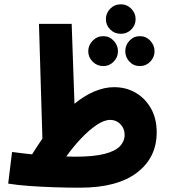

<svg xmlns="http://www.w3.org/2000/svg" viewBox="-20 -859 783 892"><path d="M351 13Q294 13 233.5 11Q173 9 117 5Q61 1 18 -6L36 -153Q88 -146 129 -142Q153 -180 177 -215L161 -748H313L326 -377Q371 -414 418 -434Q465 -454 510 -454Q566 -454 610.5 -428Q655 -402 681.5 -355Q708 -308 708 -244Q708 -127 616.5 -57Q525 13 351 13ZM492 -302Q464 -302 429 -278.5Q394 -255 357 -216Q320 -177 288 -132Q307 -131 328 -131Q415 -131 465.5 -144Q516 -157 537.5 -180Q559 -203 559 -233Q559 -262 539.5 -282Q520 -302 492 -302ZM542 -702Q512 -702 492 -722Q472 -742 472 -770Q472 -798 492 -818.5Q512 -839 542 -839Q570 -839 590 -818.5Q610 -798 610 -770Q610 -742 590 -722Q570 -702 542 -702ZM460 -552Q431 -552 410.5 -572.5Q390 -593 390 -621Q390 -649 410.5 -670Q431 -691 460 -691Q488 -691 508 -670Q528 -649 528 -621Q528 -593 508 -572.5Q488 -552 460 -552ZM630 -552Q601 -552 581.5 -572.5Q562 -593 562 -621Q562 -649 581.5 -670Q601 -691 630 -691Q658 -691 678 -670Q698 -649 698 -621Q698 -593 678 -572.5Q658 -552 630 -552Z"/></svg>

Font: Noto Sans Arabic ExtCond ExtBd
Style: Regular
Weight: 800
Width: 2
Designer: Monotype Design Team, Nadine Chahine, Nizar Qandah and Khaled Hosny
Foundry: Monotype Imaging Inc.
Version: Version 2.012; ttfautohint (v1.8.4.7-5d5b)